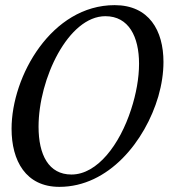

<svg xmlns="http://www.w3.org/2000/svg" viewBox="-20 -715 656 747"><path d="M596 -340C609 -385 616 -431 616 -474C616 -596 560 -695 426 -695C181 -695 25 -419 25 -214C25 -90 80 12 211 12C403 12 545 -166 596 -340ZM490 -289C446 -153 359 -36 258 -36C169 -36 130 -113 130 -222C130 -409 246 -652 390 -652C481 -652 521 -572 521 -467C521 -412 510 -350 490 -289Z"/></svg>

Font: Playball
Style: Regular
Weight: 400
Designer: Robert E. Leuschke
Foundry: Robert E. Leuschke
Version: Version 1.001